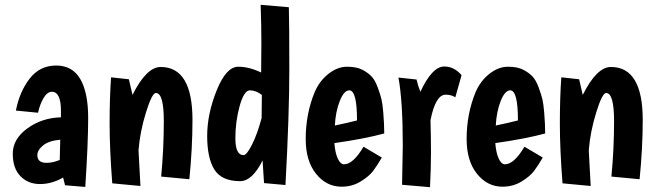

<svg xmlns="http://www.w3.org/2000/svg" viewBox="-20 -754 2723 797"><path d="M334 22 250 15 242 -17Q195 10 146 10Q97 10 65 -22.5Q33 -55 33 -116Q33 -177 93.5 -221Q154 -265 233 -267V-294Q233 -373 195 -373Q176 -373 160.5 -346.5Q145 -320 138 -286L46 -295Q61 -373 103 -427.5Q145 -482 213 -482Q281 -482 313.5 -425.5Q346 -369 346 -265Q346 -161 334 22ZM135 -110Q135 -78 173 -78Q199 -78 228 -90L230 -174Q183 -170 159 -150.5Q135 -131 135 -110Z M647 -476Q779 -476 779 -256Q779 -140 766 -10L649 -21Q660 -135 660 -251.5Q660 -368 627 -368Q611 -368 586 -287.5Q561 -207 555 -130Q557 -89 563 18L446 7Q435 -134 435 -241Q435 -348 441 -433L515 -425Q517 -417 530 -360Q588 -476 647 -476Z M1064 -453 1065 -577Q1065 -646 1062 -734L1179 -724Q1181 -653 1181 -466.5Q1181 -280 1165 14L1076 6Q1073 -34 1070 -88Q1027 -2 977 -2Q900 -2 870 -50Q840 -98 840 -189.5Q840 -281 879.5 -379Q919 -477 969 -477Q1014 -477 1064 -453ZM1067 -360Q1042 -379 1017.5 -379Q993 -379 975 -314.5Q957 -250 957 -180Q957 -110 991 -110Q1004 -110 1026 -153.5Q1048 -197 1066 -264Z M1408 -72Q1446 -72 1489 -145L1565 -100Q1546 -67 1528.5 -44Q1511 -21 1476 0Q1441 21 1398 21Q1335 21 1292 -32.5Q1249 -86 1249 -177Q1249 -281 1286 -371Q1306 -418 1343.5 -447.5Q1381 -477 1420.5 -477Q1460 -477 1484 -464.5Q1508 -452 1522.5 -436.5Q1537 -421 1548 -391Q1559 -361 1563.5 -342Q1568 -323 1571 -287Q1575 -239 1575 -200Q1495 -178 1368 -160Q1371 -120 1382 -96Q1393 -72 1408 -72ZM1430 -379Q1408 -379 1390.5 -335Q1373 -291 1370 -233Q1423 -244 1462 -254Q1462 -379 1430 -379Z M1830 -361Q1788 -361 1767 -255Q1769 -185 1769 -121Q1769 -57 1765 23L1649 13Q1652 -134 1652 -149Q1652 -334 1634 -432L1709 -424Q1716 -395 1725 -373Q1774 -478 1824 -478Q1865 -478 1896 -442L1870 -350Q1854 -361 1830 -361Z M2076 -72Q2114 -72 2157 -145L2233 -100Q2214 -67 2196.5 -44Q2179 -21 2144 0Q2109 21 2066 21Q2003 21 1960 -32.5Q1917 -86 1917 -177Q1917 -281 1954 -371Q1974 -418 2011.5 -447.5Q2049 -477 2088.5 -477Q2128 -477 2152 -464.5Q2176 -452 2190.5 -436.5Q2205 -421 2216 -391Q2227 -361 2231.5 -342Q2236 -323 2239 -287Q2243 -239 2243 -200Q2163 -178 2036 -160Q2039 -120 2050 -96Q2061 -72 2076 -72ZM2098 -379Q2076 -379 2058.5 -335Q2041 -291 2038 -233Q2091 -244 2130 -254Q2130 -379 2098 -379Z M2516 -476Q2648 -476 2648 -256Q2648 -140 2635 -10L2518 -21Q2529 -135 2529 -251.5Q2529 -368 2496 -368Q2480 -368 2455 -287.5Q2430 -207 2424 -130Q2426 -89 2432 18L2315 7Q2304 -134 2304 -241Q2304 -348 2310 -433L2384 -425Q2386 -417 2399 -360Q2457 -476 2516 -476Z"/></svg>

Font: Boogaloo
Style: Regular
Weight: 400
Designer: John Vargas Beltran
Foundry: John Vargas Beltran
Version: Version 1.002